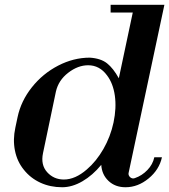

<svg xmlns="http://www.w3.org/2000/svg" viewBox="-20 -768 705 800"><path d="M238.8 12.2Q189.5 12.2 148.2 -6.8Q106.9 -25.9 79.1 -61Q51.3 -95.2 42.2 -140.9Q33.2 -186.5 43.9 -235.8L53.2 -279.8Q67.4 -347.2 112.8 -404.3Q158.2 -461.4 222.4 -494.6Q286.6 -527.8 354 -527.8Q399.9 -524.9 426 -504.2Q452.1 -483.4 475.1 -441.9L533.2 -715.8H440.9V-748H665L516.1 -48.8Q513.2 -38.6 522 -29.8Q531.7 -21.5 542 -25.9Q571.8 -36.1 594.2 -59.6Q616.7 -83 623 -112.8H654.8Q643.6 -61 599.1 -24.4Q554.7 12.2 502.9 12.2Q460 12.2 432.1 -14.2Q404.3 -40.5 401.9 -81.1Q366.2 -37.6 323.5 -12.7Q280.8 12.2 238.8 12.2ZM159.2 -129.9Q148.9 -81.1 176.5 -50.5Q204.1 -20 246.1 -20Q293.5 -20 341.8 -62Q381.3 -95.7 410.9 -147.2Q440.4 -198.7 453.1 -257.8Q465.8 -318.4 458.5 -369.6Q451.2 -420.9 425.8 -454.1Q395 -496.1 347.2 -496.1Q304.7 -496.1 264.2 -464.8Q223.6 -433.6 212.9 -386.2Z"/></svg>

Font: Fin Serif Display
Style: Italic
Weight: 400
Italic angle: -12°
Designer: J. Blake Harris
Version: Version 1.006;FEAKit 1.0